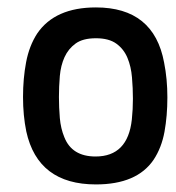

<svg xmlns="http://www.w3.org/2000/svg" viewBox="-20 -479 473 517"><path d="M421.9 -310.5Q430.7 -266.6 430.7 -216.8Q430.7 -167 422.9 -124Q415 -81.1 393.6 -48.8Q348.6 17.6 238.3 17.6Q82 17.6 50.8 -125Q42 -168 42 -217.8Q42 -267.6 50.3 -311.5Q58.6 -355.5 80.1 -388.7Q127.9 -459 238.3 -459Q394.5 -459 421.9 -310.5ZM153.3 -109.4Q173.8 -57.6 237.3 -57.6Q324.2 -57.6 335 -157.2Q337.9 -184.6 337.9 -212.9Q337.9 -241.2 335.4 -270.5Q333 -299.8 323.2 -323.2Q313.5 -346.7 293.5 -361.3Q273.4 -376 238.3 -376Q203.1 -376 183.6 -361.8Q164.1 -347.7 153.8 -325.2Q143.6 -302.7 141.1 -274.4Q138.7 -246.1 138.7 -217.8Q138.7 -189.5 141.1 -161.1Q143.6 -132.8 153.3 -109.4Z"/></svg>

Font: RIT TN Joy
Style: Extra Bold
Weight: 800
Designer: Hussain K H
Foundry: Rachana Institute of Typography
Version: 1.6.2